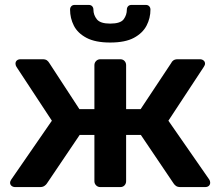

<svg xmlns="http://www.w3.org/2000/svg" viewBox="-20 -761 896 781"><path d="M42 0Q33 0 27 -5Q21 -10 21 -18Q21 -24 26 -31L191 -270L47 -489Q45 -492 44 -495.5Q43 -499 43 -502Q43 -510 48.5 -515Q54 -520 64 -520H153Q165 -520 171 -515.5Q177 -511 181 -504L303 -317H364V-496Q364 -506 371 -513Q378 -520 388 -520H469Q480 -520 486.5 -513Q493 -506 493 -496V-317H552L676 -504Q679 -511 685.5 -515.5Q692 -520 703 -520H793Q802 -520 808 -515Q814 -510 814 -502Q814 -499 812.5 -495.5Q811 -492 809 -489L665 -270L831 -31Q835 -25 835 -18Q835 -10 829.5 -5Q824 0 814 0H714Q702 0 695.5 -5Q689 -10 686 -15L553 -212H493V-24Q493 -14 486.5 -7Q480 0 469 0H388Q378 0 371 -7Q364 -14 364 -24V-212H304L171 -15Q168 -10 161 -5Q154 0 143 0ZM428 -588Q368 -588 332 -607Q296 -626 280.5 -656.5Q265 -687 265 -722Q265 -730 270 -735.5Q275 -741 284 -741H341Q350 -741 355 -735.5Q360 -730 360 -722Q360 -700 374 -682.5Q388 -665 428 -665Q470 -665 483 -682.5Q496 -700 496 -722Q496 -730 501 -735.5Q506 -741 515 -741H573Q582 -741 587 -735.5Q592 -730 592 -722Q592 -687 576 -656.5Q560 -626 524.5 -607Q489 -588 428 -588Z"/></svg>

Font: Rubik Light Medium
Style: Regular
Weight: 500
Version: Version 2.104